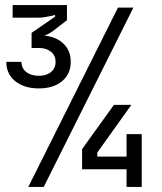

<svg xmlns="http://www.w3.org/2000/svg" viewBox="-20 -740 640 760"><path d="M447 -710H508L153 0H92ZM5 -495H65Q65 -470 84 -455Q103 -440 134 -440Q164 -440 182 -455Q200 -470 200 -495Q200 -520 182 -535Q164 -550 135 -550H105V-610L198 -674V-681Q189 -678 178 -676Q168 -674 156 -672Q144 -670 130 -670H30V-720H245V-660L188 -616Q181 -611 172.5 -606.5Q164 -602 156 -599Q204 -594 232 -566.5Q260 -539 260 -495Q260 -447 225.5 -418.5Q191 -390 134 -390Q76 -390 40.5 -418.5Q5 -447 5 -495ZM431 -325H500L365 -136V-120H481V-209H541V0H481V-70H305V-150Z"/></svg>

Font: JetBrainsMono NF
Style: Regular
Weight: 400
Monospace: yes
Designer: Philipp Nurullin, Konstantin Bulenkov
Foundry: JetBrains
Version: Version 1.0.2; ttfautohint (v1.8.3)